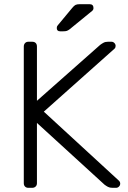

<svg xmlns="http://www.w3.org/2000/svg" viewBox="-20 -900 615 920"><path d="M94 0ZM363 -880H409Q428 -880 428 -861Q428 -854 423 -849L314 -760Q306 -754 300 -752Q294 -750 283 -750H268Q252 -750 252 -766Q252 -774 257 -779L326 -862Q335 -873 342 -876.5Q349 -880 363 -880ZM460 -685Q468 -691 476.5 -695.5Q485 -700 498 -700H514Q522 -700 528 -694Q534 -688 534 -680Q534 -672 529 -667L190 -365L550 -34Q556 -28 556 -20Q556 -12 550 -6Q544 0 536 0H519Q506 0 497.5 -4.5Q489 -9 481 -15L157 -311V-22Q157 -12 150.5 -6Q144 0 134 0H116Q106 0 100 -6Q94 -12 94 -22V-677Q94 -687 100 -693.5Q106 -700 116 -700H134Q145 -700 151 -694Q157 -688 157 -677V-417Z"/></svg>

Font: Hezaedrus Light
Style: Regular
Weight: 300
Designer: Hubert & Fischer
Foundry: Hubert & Fischer
Version: Version 1.10;September 3, 2019;FontCreator 11.5.0.2425 64-bi